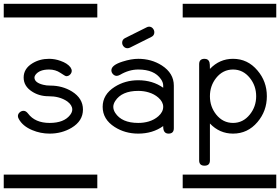

<svg xmlns="http://www.w3.org/2000/svg" viewBox="-20 -714 1496 1026"><path d="M0 -620.8V-693.8H500V-620.8ZM0 219.2H500V292.2H0ZM423.3 -128.7Q423.3 -67.4 362.3 -31Q310.1 0 245.1 0Q196.3 0 151.9 -18.8Q100.6 -40.3 80.1 -78.9Q75.7 -86.9 75.7 -93.5Q75.7 -105 85 -113.4Q94.2 -121.8 106 -121.8Q118.7 -121.8 129.9 -107.2Q167.5 -57.1 245.1 -57.1Q321.8 -57.1 354.5 -99.4Q366.2 -114.7 366.2 -128.7Q366.2 -152.1 339.8 -171.9Q318.4 -186.8 291 -193.8Q268.1 -199.7 239.3 -199.7Q189.9 -199.7 151.4 -224.6Q106.4 -253.2 106.4 -299.8Q106.4 -346.7 152.3 -375.2Q191.9 -399.7 242.2 -399.7Q273.9 -399.7 304.2 -388.4Q339.8 -376 356.4 -354.5Q363.3 -344.2 363.3 -335.7Q363.3 -324.5 354.7 -315.7Q346.2 -306.9 334 -306.9Q329.1 -306.9 302.7 -324.7Q276.4 -342.5 242.2 -342.5Q190.4 -342.5 169.4 -314Q164.1 -306.4 164.1 -299.8Q164.1 -272.5 210.9 -261Q227.1 -256.6 249 -256.6Q313 -256.6 364.3 -225.3Q423.3 -188.5 423.3 -128.7Z M804.7 -541.3Q804.7 -524.4 789.1 -516.8L674.6 -459.5Q667.7 -456.3 661.1 -456.3Q649.2 -456.3 641 -465.3Q632.8 -474.4 632.8 -485.8Q632.8 -502.7 648.4 -510.5L762.9 -567.6Q770 -571.5 776.6 -571.5Q788.6 -571.5 796.6 -562.3Q804.7 -553 804.7 -541.3ZM908.9 -28.6Q908.9 0 880.6 0Q851.1 0 852.1 -40.3Q795.7 0 718.8 0Q648.2 0 592.8 -35.4Q528.6 -76.4 528.6 -143.1Q528.6 -209 592.8 -249.8Q648.4 -285.2 718.8 -285.2Q795.7 -285.2 852.1 -245.1V-256.6Q852.1 -273.7 840.1 -290.8Q804.9 -342.5 718.8 -342.5Q669.4 -342.5 621.1 -314Q610.8 -308.6 603.8 -308.6Q592.5 -308.6 583.9 -317.6Q575.2 -326.7 575.2 -338.4Q575.2 -366.2 635.3 -385Q681.6 -399.7 718.8 -399.7Q789.1 -399.7 844.7 -364.3Q908.9 -322.8 908.9 -256.6ZM852.1 -143.1Q852.1 -169.7 826.2 -192.4Q804.4 -211.4 774.9 -220.2Q748.8 -228.3 718.8 -228.3Q630.4 -228.3 595.7 -174.3Q585.4 -158.2 585.4 -143.1Q585.4 -127 595.7 -110.8Q630.4 -57.1 718.8 -57.1Q748.8 -57.1 774.9 -64.9Q804.4 -73.7 826.2 -92.8Q852.1 -115.7 852.1 -143.1Z M956.3 -620.8V-693.8H1456.3V-620.8ZM956.3 219.2H1456.3V292.2H956.3ZM1406 -199.7Q1406 -120.6 1355.7 -61.5Q1303.5 0 1225.3 0Q1153.1 0 1101.8 -54V143.1Q1101.8 171.4 1073 171.4Q1044.2 171.4 1044.2 143.1V-371.1Q1044.2 -399.7 1073 -399.7Q1094 -399.7 1099.4 -381.1Q1101.8 -373.3 1101.8 -345.7Q1153.1 -399.7 1225.3 -399.7Q1303.5 -399.7 1355.7 -337.6Q1406 -279.1 1406 -199.7ZM1348.9 -199.7Q1348.9 -255.4 1315.2 -297.4Q1279.1 -342.5 1225.3 -342.5Q1171.1 -342.5 1135 -297.4Q1101.8 -255.4 1101.8 -199.7Q1101.8 -144.3 1135 -102.3Q1171.1 -57.1 1225.3 -57.1Q1279.1 -57.1 1315.2 -102.3Q1348.9 -144.3 1348.9 -199.7Z"/></svg>

Font: EnergyBar
Style: Regular
Weight: 400
Italic angle: -10°
Version: 1.0 2000-03-28